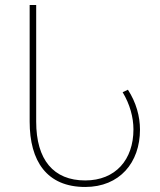

<svg xmlns="http://www.w3.org/2000/svg" viewBox="-20 -734 636 764"><path d="M319 10C456 10 537 -87 537 -218C537 -271 522 -326 489 -377L468 -367C497 -319 511 -267 511 -219C511 -99 440 -16 319 -16C193 -16 124 -98 124 -250V-714H98V-250C98 -93 166 10 319 10Z"/></svg>

Font: Noto Sans Georgian Thin
Style: Regular
Weight: 100
Designer: Monotype Design Team, Akaki Razmadze
Foundry: Google LLC
Version: Version 2.005